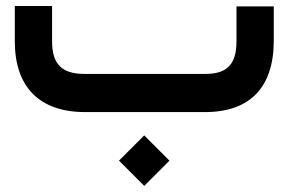

<svg xmlns="http://www.w3.org/2000/svg" viewBox="-20 -373 960 639"><path d="M261.2 -127C185.5 -127 153.3 -159.7 153.3 -235.8V-353H29.3V-235.4C29.3 -82.5 112.3 0 262.7 0H662.6C812.5 0 891.1 -83 891.1 -237.3V-351.6H767.1V-235.8C767.1 -159.2 735.8 -127 664.1 -127ZM460 245.6 543.9 161.6 460 77.6 376 161.6Z"/></svg>

Font: Shabnam
Style: Bold
Weight: 700
Foundry: DejaVu fonts team - Redesigned by Saber Rastikerdar - Based on Vazir font
Version: Version 5.0.1